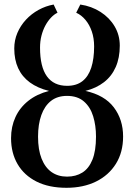

<svg xmlns="http://www.w3.org/2000/svg" viewBox="-20 -838 606 868"><path d="M280.5 11Q201 11 145 -17.2Q89 -45.5 59.5 -96Q30 -146.5 30 -213.5Q30 -265.5 49.8 -308.5Q69.5 -351.5 107.8 -382Q146 -412.5 201.5 -427Q150.5 -439.5 115.2 -465.2Q80 -491 62.2 -529.5Q44.5 -568 44.5 -619Q44.5 -656 58.5 -689Q72.5 -722 97.2 -748.8Q122 -775.5 154.2 -793.2Q186.5 -811 222.5 -817.5L240 -780.5Q225 -773.5 210.8 -758.5Q196.5 -743.5 185.2 -722.8Q174 -702 167.5 -676.8Q161 -651.5 161 -622.5Q161 -536 192 -493Q223 -450 283.5 -450Q325.5 -450 352.5 -471Q379.5 -492 392.5 -532Q405.5 -572 405.5 -628Q405.5 -665.5 395 -696Q384.5 -726.5 366.2 -748.2Q348 -770 324.5 -780.5L343 -817.5Q394 -810 434.5 -784Q475 -758 498.2 -718.8Q521.5 -679.5 521.5 -631.5Q521.5 -576.5 503.2 -535Q485 -493.5 450.2 -466.5Q415.5 -439.5 366 -427Q452.5 -408 494.5 -352.8Q536.5 -297.5 536.5 -221Q536.5 -149.5 504 -97.5Q471.5 -45.5 414 -17.2Q356.5 11 280.5 11ZM283 -39.5Q323 -39.5 352.2 -57.8Q381.5 -76 397.8 -116Q414 -156 414 -220.5Q414 -270.5 401.2 -312.2Q388.5 -354 359.5 -379.2Q330.5 -404.5 283 -404.5Q239.5 -404.5 210.5 -381.8Q181.5 -359 166.8 -317.5Q152 -276 152 -220Q152 -161 168 -120.8Q184 -80.5 213.2 -60Q242.5 -39.5 283 -39.5Z"/></svg>

Font: Merriweather 48pt Medium
Style: Regular
Weight: 500
Version: Version 2.100